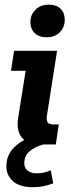

<svg xmlns="http://www.w3.org/2000/svg" viewBox="-20 -617 304 820"><path d="M156.9 0Q97.7 0 73.4 -29.3Q49.1 -58.6 57.6 -114.4L89.5 -314.5H26.9L40.2 -400H223.7L180.8 -125.7Q177 -104.5 182.9 -95Q188.8 -85.5 208.5 -85.5H231.1L218.3 0ZM179.1 -457.8Q146.5 -457.8 128.2 -475.7Q109.9 -493.7 109.9 -522.8Q109.9 -554.2 131.6 -575.7Q153.3 -597.1 188.2 -597.1Q221.1 -597.1 238.8 -579.7Q256.5 -562.2 256.5 -532.4Q256.5 -500.4 235.2 -479.1Q214 -457.8 179.1 -457.8ZM121.4 182.5Q64 182.5 35.6 157.1Q7.2 131.7 7.2 93.1Q7.2 42.6 44.1 8.7Q81 -25.2 134.5 -37.2L165.4 0Q133 8 108.4 27.4Q83.8 46.9 83.8 80Q83.8 101.3 98.5 112.3Q113.3 123.2 136.5 123.2Q153.3 123.2 166.9 120.2Q180.5 117.2 196.8 110.2L207.3 166Q183 175.3 162.1 178.9Q141.2 182.5 121.4 182.5Z"/></svg>

Font: Rokkitt SemiBold
Style: Italic
Weight: 600
Italic angle: -9°
Designer: Vernon Adams
Foundry: Vernon Adams
Version: Version 3.103